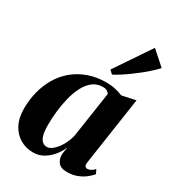

<svg xmlns="http://www.w3.org/2000/svg" viewBox="-198 -933 954 1055"><g transform="rotate(30 279.0 -405.5)"><path d="M464 -92.5Q461.5 -73.5 466.5 -66.8Q471.5 -60 480.5 -60Q491 -60 501.8 -65.5Q512.5 -71 525 -84L537.5 -58.5Q525 -43 504.2 -26.8Q483.5 -10.5 455.2 0.2Q427 11 391.5 11Q351 11 334.8 -12.2Q318.5 -35.5 321.5 -65.5L328 -108Q317.5 -80.5 296 -53Q274.5 -25.5 244.5 -7.2Q214.5 11 177 11Q133 11 96 -10Q59 -31 36.8 -72.5Q14.5 -114 14.5 -175Q14.5 -230 27.8 -281.8Q41 -333.5 67 -377.5Q93 -421.5 132 -454.2Q171 -487 222.5 -505.5Q274 -524 337.5 -524Q368 -524 393.5 -518Q419 -512 441 -503L527.5 -521.5ZM373 -472Q369.5 -480 359.2 -486.5Q349 -493 332 -493Q294.5 -493 267.8 -472Q241 -451 222.8 -415.5Q204.5 -380 193.8 -336.2Q183 -292.5 178.2 -247Q173.5 -201.5 173.5 -161.5Q173.5 -119 180.8 -95.5Q188 -72 200.5 -62.5Q213 -53 227.5 -53Q241.5 -53 256.5 -63Q271.5 -73 285.5 -90.5Q299.5 -108 311 -131.2Q322.5 -154.5 329.5 -181ZM318.5 -596 471 -822 558.5 -744Q544.5 -728.5 524.2 -709.8Q504 -691 480 -671.8Q456 -652.5 431 -634.2Q406 -616 382.5 -601Q359 -586 340 -576.5Z"/></g></svg>

Font: Merriweather 120pt ExtraBold
Style: Italic
Weight: 800
Italic angle: -7.8°
Version: Version 2.101